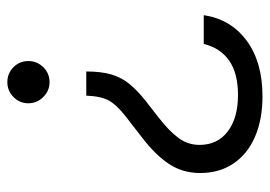

<svg xmlns="http://www.w3.org/2000/svg" viewBox="-126 -424 735 523"><g transform="rotate(-90 241.5 -162.5)"><path d="M308.3 -295Q308.3 -255 300.4 -227.5Q292.5 -200 275 -178.3Q257.5 -156.7 228.3 -133.3L183.3 -98.3Q146.7 -70 127.5 -44.2Q108.3 -18.3 108.3 13.3Q108.3 62.5 145 90.4Q181.7 118.3 244.2 118.3Q303.3 118.3 337.9 94.2Q372.5 70 383.3 25H461.7Q450.8 98.3 392.5 141.7Q334.2 185 240.8 185Q177.5 185 130.4 164.6Q83.3 144.2 57.5 105.8Q31.7 67.5 31.7 15Q31.7 -31.7 55.8 -68.8Q80 -105.8 126.7 -141.7L186.7 -188.3Q216.7 -211.7 228.8 -232.9Q240.8 -254.2 242.5 -295ZM279.2 -510Q303.3 -510 320 -493.3Q336.7 -476.7 336.7 -452.5Q336.7 -429.2 320 -412.1Q303.3 -395 279.2 -395Q255.8 -395 238.8 -412.1Q221.7 -429.2 221.7 -452.5Q221.7 -476.7 238.8 -493.3Q255.8 -510 279.2 -510Z"/></g></svg>

Font: Funnel Display Light Light
Style: Regular
Weight: 300
Version: Version 1.000